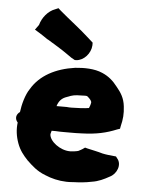

<svg xmlns="http://www.w3.org/2000/svg" viewBox="-54 -788 640 845"><g transform="rotate(5 266.5 -366.0)"><path d="M35 -228C31 -198 35 -167 46 -137C57 -107 73 -87 93 -66V-65H94C116 -44 139 -22 176 -8C204 4 236 12 271 13H284C293 13 296 12 300 12C329 11 355 9 383 3C411 -1 436 -13 459 -26C491 -41 507 -84 485 -109L479 -117L469 -118C450 -120 436 -121 418 -125C399 -131 372 -136 351 -141L340 -144L330 -137C326 -134 321 -132 312 -127C307 -125 286 -122 277 -122H275C231 -122 183 -159 183 -190C184 -194 185 -198 187 -205H205C217 -204 229 -204 242 -204H272C286 -204 303 -204 321 -205C384 -207 428 -217 474 -236L486 -240L488 -251C496 -283 498 -307 494 -340C490 -376 475 -399 455 -423C436 -448 415 -466 387 -478C351 -494 305 -494 266 -490C181 -478 112 -442 75 -379C57 -353 45 -308 41 -275C25 -264 20 -245 35 -228ZM75 -642 98 -628C111 -620 122 -612 134 -604H135C160 -589 203 -563 225 -547L245 -533L261 -524H268C301 -526 331 -559 333 -595V-607L313 -625C273 -662 219 -702 181 -735L170 -745L156 -739C125 -728 100 -697 91 -664ZM199 -315C206 -338 219 -352 241 -359L243 -360H244C263 -368 274 -371 304 -371H306C331 -372 327 -373 339 -362C349 -352 352 -345 348 -337V-336C348 -335 345 -326 342 -319C325 -316 291 -314 266 -314C258 -314 251 -314 244 -315Z"/></g></svg>

Font: Hussar Pisanka
Style: Blk
Weight: 700
Designer: Robert Jablonski
Foundry: Cannot Into Space Fonts
Version: Version 1.070